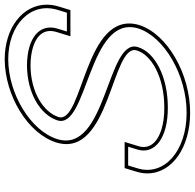

<svg xmlns="http://www.w3.org/2000/svg" viewBox="-26 -769 830 818"><g transform="rotate(-90 389.0 -360.0)"><path d="M756 -530 743.8 -490H663.8L676 -530C699 -605 638.4 -659 520.3 -660C403 -660 308.8 -604 285 -530C245.6 -401 737 -399 677.5 -188C643.2 -76 477.2 21 316.5 20C154.4 20 46.2 -76 80.8 -189L93 -229H173L160.8 -189C138.5 -116 209.6 -59 341 -60C470.9 -60 576.2 -115 597.5 -188C637.8 -320 141.8 -320 205 -530C239.6 -643 396.1 -739 544.7 -740C694.2 -740 790.6 -643 756 -530ZM770.4 -525.6C775.5 -542.2 778 -558.7 778.1 -574.8C778.5 -678.8 678.7 -755 544.7 -755C391 -754 228 -656.3 190.7 -534.3C121.7 -305 616 -299.9 583.1 -192.3C564.8 -129.7 468.4 -75 340.9 -75C304.6 -74.7 273.6 -79 248.5 -86.6C185.1 -105.9 162.3 -142.7 175.1 -184.6L193.3 -244H81.9L66.4 -193.4C61.7 -177.9 59.4 -162.6 59.3 -147.6C59.1 -41.1 171.1 35 316.4 35C481.7 36 654.6 -62 691.9 -183.8C757.1 -415 267.3 -420.6 299.4 -525.5C320.2 -590.4 406.9 -645 520.2 -645C549.5 -644.8 575 -641 595.7 -634.7C654.6 -616.8 675.9 -580.9 661.7 -534.4L643.5 -475H754.9Z"/></g></svg>

Font: Nordica Plus
Style: NordicaClassicLtExtOblOl
Weight: 300
Version: Version 1.01